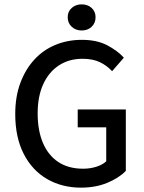

<svg xmlns="http://www.w3.org/2000/svg" viewBox="-20 -850 662 882"><path d="M352 12Q265 12 196.5 -27.5Q128 -67 89 -143Q50 -219 50 -326Q50 -406 73.5 -469Q97 -532 138 -576.5Q179 -621 235 -644Q291 -667 356 -667Q425 -667 472.5 -642Q520 -617 549 -585L495 -523Q471 -549 438.5 -564.5Q406 -580 359 -580Q297 -580 250.5 -549.5Q204 -519 178.5 -463Q153 -407 153 -329Q153 -251 177 -194Q201 -137 247.5 -106Q294 -75 362 -75Q394 -75 422.5 -84Q451 -93 468 -109V-265H337V-347H558V-65Q526 -32 472.5 -10Q419 12 352 12ZM355 -710Q328 -710 309.5 -727Q291 -744 291 -771Q291 -797 309.5 -813.5Q328 -830 355 -830Q383 -830 401 -813.5Q419 -797 419 -771Q419 -744 401 -727Q383 -710 355 -710Z"/></svg>

Font: Source Sans 3 ExtraLight Medium
Style: Regular
Weight: 500
Version: Version 3.052;hotconv 1.1.0;makeotfexe 2.6.0